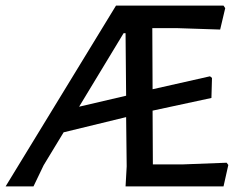

<svg xmlns="http://www.w3.org/2000/svg" viewBox="-31 -662 871 682"><path d="M715 -391 722 -385 720 -314 511 -269 512 -78H617L774 -84L780 -76L763 0H415L419 -71L417 -246L195 -192L124 -75L88 0H-11L381 -642H763L769 -633L751 -557L600 -562H510L511 -345ZM408 -544 250 -283 417 -322 415 -544Z"/></svg>

Font: Alegreya Sans SC Medium
Style: Italic
Weight: 500
Italic angle: -7°
Designer: Juan Pablo del Peral
Foundry: Huerta Tipografica
Version: Version 2.007